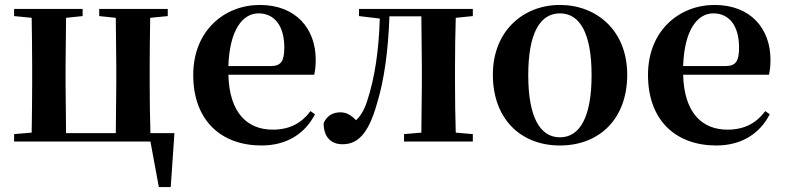

<svg xmlns="http://www.w3.org/2000/svg" viewBox="-20 -572 3171 776"><path d="M37 0H588L622 184H670L685 -34H588C586 -91 585 -178 585 -235V-301C585 -356 586 -442 587 -500L658 -507V-536H381V-507L448 -500L450 -301V-235L448 -34H247L245 -235V-301L247 -500L314 -507V-536H37V-507L108 -500C109 -442 110 -357 110 -301V-235C110 -179 109 -94 108 -36L37 -30Z M1037 16C1136 16 1211 -29 1253 -110L1235 -123C1200 -76 1153 -48 1082 -48C982 -48 907 -113 903 -270H1250C1254 -288 1256 -306 1256 -331C1256 -455 1177 -552 1030 -552C888 -552 761 -449 761 -269C761 -84 875 16 1037 16ZM903 -305C908 -452 961 -518 1025 -518C1089 -518 1129 -468 1129 -380C1129 -326 1117 -305 1074 -305Z M1682 0H1891V-30L1822 -36C1820 -94 1819 -179 1819 -235V-301C1819 -357 1820 -442 1822 -500L1891 -507V-536H1431V-507L1515 -497C1511 -365 1494 -255 1464 -164C1452 -127 1438 -104 1419 -86C1399 -107 1380 -118 1356 -118C1326 -118 1301 -105 1288 -74C1288 -18 1318 11 1364 11C1422 11 1468 -25 1504 -155C1533 -249 1549 -368 1554 -506H1683L1685 -301V-235L1683 -36L1613 -30V0Z M2243 16C2401 16 2515 -90 2515 -270C2515 -449 2391 -552 2243 -552C2096 -552 1972 -448 1972 -270C1972 -92 2084 16 2243 16ZM2243 -17C2162 -17 2115 -100 2115 -268C2115 -437 2162 -518 2243 -518C2324 -518 2371 -437 2371 -268C2371 -100 2324 -17 2243 -17Z M2875 16C2974 16 3049 -29 3091 -110L3073 -123C3038 -76 2991 -48 2920 -48C2820 -48 2745 -113 2741 -270H3088C3092 -288 3094 -306 3094 -331C3094 -455 3015 -552 2868 -552C2726 -552 2599 -449 2599 -269C2599 -84 2713 16 2875 16ZM2741 -305C2746 -452 2799 -518 2863 -518C2927 -518 2967 -468 2967 -380C2967 -326 2955 -305 2912 -305Z"/></svg>

Font: Source Han Serif CN
Style: Bold
Weight: 700
Designer: Ryoko NISHIZUKA 西塚涼子 (kana & ideographs); Frank Grießhammer (Latin, Greek & Cyrillic); Wenlong ZHANG 张文龙 (bopomofo); San
Foundry: Adobe
Version: Version 2.003;hotconv 1.1.1;makeotfexe 2.6.0